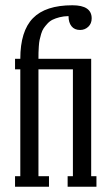

<svg xmlns="http://www.w3.org/2000/svg" viewBox="-20 -709 423 729"><path d="M166 0H37.1V-40H57.1V-445.8H37.1V-485.8H57.1Q57.1 -590.8 105 -639.9Q152.8 -689 254.9 -689Q328.1 -689 328.1 -639.2Q328.1 -619.6 315.2 -607.4Q302.2 -595.2 284.2 -595.2Q262.7 -595.2 251.5 -609.4Q240.2 -623.5 240.2 -647.9Q221.7 -647.5 206.3 -643.6Q190.9 -639.6 179.9 -634.3Q168.9 -628.9 160.2 -619.4Q151.4 -609.9 145.8 -601.6Q140.1 -593.3 136.2 -580.1Q132.3 -566.9 130.4 -557.6Q128.4 -548.3 127.4 -533.2Q126.5 -518.1 126.2 -509.5Q126 -501 126 -485.8H326.2V-40H346.2V0H236.8V-40H256.8V-445.8H126V-40H166Z"/></svg>

Font: Margherita
Style: Regular
Weight: 400
Designer: James Puckett
Foundry: Dunwich Type Founders
Version: Version 1.008;hotconv 1.0.109;makeotfexe 2.5.65596